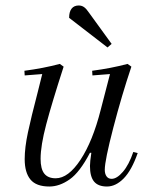

<svg xmlns="http://www.w3.org/2000/svg" viewBox="-20 -668 577 700"><path d="M313 -111H308Q271 -40 234 -14Q197 12 160 12Q112 12 91 -13.5Q70 -39 70 -88Q70 -130 82 -186Q94 -242 117 -330L134 -398L70 -393L69 -410Q138 -419 198 -435L212 -425Q169 -292 148.5 -214.5Q128 -137 128 -89Q128 -52 141.5 -35Q155 -18 183 -18Q229 -18 273.5 -85.5Q318 -153 347 -267L381 -398L317 -393L316 -410Q385 -419 445 -435L459 -425Q424 -321 393 -202Q362 -83 362 -49Q362 -34 368.5 -25Q375 -16 387 -16Q406 -16 428 -41.5Q450 -67 466 -114L482 -110Q460 -47 431 -17.5Q402 12 370 12Q338 12 323 -6Q308 -24 308 -63Q308 -78 313 -111ZM232 -603Q232 -625 241 -636.5Q250 -648 267 -648Q278 -648 286.5 -642Q295 -636 305 -621L387 -508L372 -495Z"/></svg>

Font: Arapey
Style: Italic
Weight: 400
Italic angle: -12°
Designer: Eduardo Rodriguez Tunni
Foundry: Eduardo Rodriguez Tunni
Version: Version 3.000